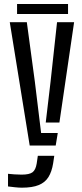

<svg xmlns="http://www.w3.org/2000/svg" viewBox="-20 -708 399 934"><path d="M124.5 0 27.5 -600H110.5L149.5 -311L180 -61H261L251 0ZM86.5 205Q72.5 205 53.5 203Q34.5 201 19 199V137.5Q32 139 50.2 140.2Q68.5 141.5 85 141.5Q123 141.5 138.2 130Q153.5 118.5 158.5 87.5L164 50H244L238.5 86.5Q232 127 215.8 153.2Q199.5 179.5 168.5 192.2Q137.5 205 86.5 205ZM202.5 -112 226 -311 257.5 -600H340.5L269 -112ZM63 -688.5H311V-640H63Z"/></svg>

Font: Big Shoulders Stencil Text Thin
Style: Regular
Weight: 400
Version: Version 2.001